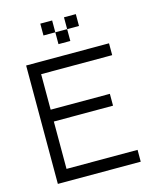

<svg xmlns="http://www.w3.org/2000/svg" viewBox="-120 -895 802 979"><g transform="rotate(-15 281.0 -406.0)"><path d="M62.5 -625V0H500V-62.5H125V-312.5H437.5V-375H125V-562.5H500V-625ZM187.5 -750H250V-812.5H187.5ZM250 -687.5H312.5V-750H250ZM312.5 -750H375V-812.5H312.5Z"/></g></svg>

Font: ChillMoonMono
Style: Regular
Weight: 400
Designer: Warren2060
Foundry: ChillType
Version: Version 1.000;Glyphs 3.1.1 (3135)